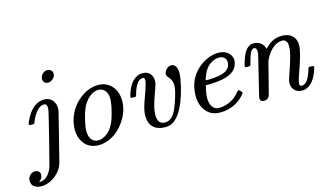

<svg xmlns="http://www.w3.org/2000/svg" viewBox="-127 -972 2556 1492"><g transform="rotate(-15 1150.5 -226.0)"><path d="M266 -600Q266 -620 282.5 -638Q299 -656 322 -656Q341 -656 352.5 -645Q364 -634 364 -616Q364 -593 344.5 -576.5Q325 -560 305 -560Q287 -560 276.5 -571Q266 -582 266 -600ZM81 -278Q75 -284 75 -287Q75 -294 91 -326Q141 -426 218 -440Q228 -442 236 -442Q298 -442 320 -389Q327 -372 327 -358V-332L278 -134Q267 -92 253 -36.5Q239 19 232.5 45Q226 71 225 73Q209 121 167 156.5Q125 192 75 202Q67 204 46 204Q11 204 -10.5 187.5Q-32 171 -32 140Q-32 114 -14 96.5Q4 79 27 79Q44 79 55.5 88.5Q67 98 67 114Q67 147 38 166Q44 168 49 168Q76 168 99 147Q130 120 146 71Q150 59 199.5 -138.5Q249 -336 250 -346Q253 -359 253 -373Q253 -405 230 -405Q192 -405 159 -359Q139 -333 124 -294Q118 -280 116 -279Q114 -278 105 -278H98Z M524 -385Q596 -442 673 -442Q741 -442 782.5 -395.5Q824 -349 824 -275Q824 -183 759 -98Q694 -13 600 7Q584 11 562 11Q491 11 450.5 -35Q410 -81 410 -155Q410 -182 415 -206Q437 -314 524 -385ZM494 -119Q494 -77 512.5 -51.5Q531 -26 567 -26Q597 -26 628 -47Q684 -83 711 -172Q739 -265 739 -315Q739 -361 715 -385Q695 -405 665 -405Q662 -405 657 -404.5Q652 -404 650 -404Q615 -397 584 -367.5Q553 -338 534 -294Q510 -236 495 -146Q494 -138 494 -119Z M1205 -386Q1205 -406 1222.5 -424.5Q1240 -443 1263 -443Q1286 -443 1298 -421.5Q1310 -400 1310 -371Q1310 -333 1291 -253Q1261 -136 1218 -68Q1193 -32 1167 -12Q1136 10 1097 10Q1034 10 1000.5 -22.5Q967 -55 967 -114Q967 -147 976.5 -181.5Q986 -216 1017 -300Q1039 -363 1039 -384Q1039 -405 1024 -405Q1003 -405 984 -386Q959 -358 942 -298Q938 -282 934 -279Q933 -278 915 -278H899Q893 -284 893 -287Q893 -291 897 -302Q928 -414 1005 -439Q1012 -441 1028 -441H1036Q1070 -441 1090.5 -417.5Q1111 -394 1111 -357Q1110 -335 1093 -290Q1063 -209 1053 -168Q1044 -130 1044 -102Q1044 -26 1103 -26Q1111 -26 1123 -28Q1165 -40 1191.5 -96Q1218 -152 1240 -237Q1247 -265 1247 -290Q1246 -328 1218 -359Q1205 -372 1205 -386Z M1483 -223Q1467 -159 1467 -125Q1467 -46 1520 -28Q1524 -27 1539 -27Q1560 -27 1569 -29Q1651 -43 1704 -109Q1714 -121 1718 -121Q1722 -121 1732 -111Q1742 -101 1744 -97Q1747 -92 1733 -77Q1672 -6 1570 9Q1561 10 1536 10Q1474 10 1435 -29Q1385 -79 1385 -166Q1385 -203 1393 -235Q1407 -299 1452 -350Q1497 -401 1561 -426Q1593 -439 1623 -441Q1624 -441 1630 -441.5Q1636 -442 1639 -442H1642Q1681 -442 1708.5 -424Q1736 -406 1745 -375Q1748 -368 1748 -355Q1748 -324 1728 -293Q1680 -223 1496 -223ZM1694 -354Q1694 -376 1678 -390.5Q1662 -405 1638 -405Q1620 -405 1602 -399Q1535 -376 1505 -298Q1493 -271 1493 -261Q1493 -260 1518 -260Q1610 -263 1647 -282Q1694 -305 1694 -354Z M1819 -278Q1813 -284 1813 -287Q1813 -298 1829 -343Q1846 -394 1869 -417Q1892 -442 1922 -442Q1985 -442 2008 -389Q2010 -383 2012 -378V-374L2025 -387Q2080 -442 2152 -442Q2203 -442 2233.5 -414.5Q2264 -387 2264 -338Q2264 -310 2252 -264Q2236 -205 2207 -124Q2190 -78 2188 -61Q2186 -49 2186 -45Q2186 -27 2203 -27Q2221 -27 2240 -43Q2266 -71 2285 -136Q2288 -148 2290.5 -150.5Q2293 -153 2304 -153H2310Q2327 -153 2329 -151Q2333 -147 2333 -143Q2333 -139 2330 -130Q2296 -16 2221 8Q2213 10 2197 10Q2159 10 2137 -12Q2115 -34 2115 -72Q2115 -93 2131 -135Q2176 -261 2184 -315Q2186 -324 2186 -349Q2186 -367 2185 -372Q2174 -405 2146 -405Q2138 -405 2133 -404Q2066 -395 2016 -309Q2005 -290 2000 -274Q1995 -258 1969 -151Q1937 -24 1934 -16Q1920 11 1890 11Q1860 11 1858 -18Q1858 -23 1897 -181Q1937 -343 1937 -346Q1940 -360 1940 -372Q1940 -405 1918 -405H1915Q1900 -402 1886 -374Q1875 -350 1859 -287Q1858 -285 1857 -283Q1855 -278 1842 -278Q1838 -278 1836 -278Z"/></g></svg>

Font: KaTeX_Main
Style: Italic
Weight: 400
Version: Version 1.1; ttfautohint (v1.3)